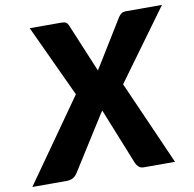

<svg xmlns="http://www.w3.org/2000/svg" viewBox="-131 -810 902 892"><g transform="rotate(-10 320.0 -364.0)"><path d="M448.5 -396.5 623.5 0H477.5Q461.5 0 452.8 -8Q444 -16 439.5 -26L332 -293.5Q330 -290 328 -287Q326 -284 323.5 -281L162.5 -26Q152.5 -11.5 140.2 -5.8Q128 0 113.5 0H-49.5L224.5 -389L66.5 -728.5H214.5Q230.5 -728.5 237.2 -724.2Q244 -720 248.5 -710L344.5 -480Q349.5 -489.5 356.5 -499.5L484.5 -707.5Q492 -718.5 500 -723.5Q508 -728.5 519.5 -728.5H690.5Z"/></g></svg>

Font: Lato ExtraBold
Style: Italic
Weight: 800
Italic angle: -7°
Designer: Lukasz Dziedzic with Adam Twardoch and Botio Nikoltchev
Foundry: tyPoland Lukasz Dziedzic
Version: Version 2.015; 2015-08-06; http://www.latofonts.com/